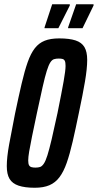

<svg xmlns="http://www.w3.org/2000/svg" viewBox="-20 -877 461 905"><path d="M144 8Q97 8 67.5 -2Q38 -12 25 -34Q12 -56 12 -94Q12 -135 23 -196Q34 -257 51 -342Q68 -423 82 -483Q96 -543 110.5 -584Q125 -625 144 -649.5Q163 -674 190.5 -685Q218 -696 259 -696Q307 -696 336 -686.5Q365 -677 378 -655Q391 -633 391 -595Q391 -554 380.5 -492.5Q370 -431 352 -346Q336 -268 322.5 -209.5Q309 -151 294.5 -109.5Q280 -68 260.5 -42Q241 -16 213 -4Q185 8 144 8ZM147 -87Q160 -87 169 -90Q178 -93 186.5 -105.5Q195 -118 203.5 -145Q212 -172 223.5 -220.5Q235 -269 251 -344Q271 -443 280 -494Q289 -545 289 -566Q289 -583 285.5 -590Q282 -597 275 -599Q268 -601 257 -601Q244 -601 234.5 -598Q225 -595 217 -582.5Q209 -570 200.5 -543Q192 -516 181 -467.5Q170 -419 154 -344Q140 -278 131 -234Q122 -190 117.5 -163Q113 -136 113 -121Q113 -105 117 -98Q121 -91 129 -89Q137 -87 147 -87ZM301 -744V-748L339 -857H421V-851L369 -744ZM190 -744V-748L226 -857H309V-851L255 -744Z"/></svg>

Font: Saira UltraCondensed
Style: Bold Italic
Weight: 700
Width: 1
Italic angle: -12°
Designer: Hector Gatti with collaboration of the Omnibus-Type team
Foundry: Omnibus-Type
Version: Version 1.101